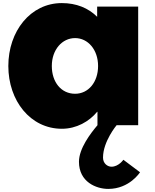

<svg xmlns="http://www.w3.org/2000/svg" viewBox="-20 -813 1005 1245"><path d="M492 236C492 367 604 412 682 412C820 412 888 304 888 304L780 223C780 223 749 268 703 268C677 268 648 247 648 209C648 104 736 -1 736 -1H876V-770H610V-704C553 -761 475 -793 381 -793C177 -793 34 -610 34 -385C34 -160 177 22 381 22C476 22 558 -25 610 -88H612V-1C567 52 492 150 492 236ZM316 -385C316 -491 383 -566 467 -566C550 -566 616 -491 616 -385C616 -280 553 -205 467 -205C377 -205 316 -280 316 -385Z"/></svg>

Font: Poland Can Into
Style: BigWritings
Weight: 700
Foundry: Cannot Into Space Fonts
Version: Version 0.92